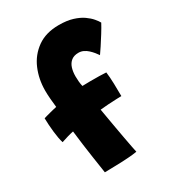

<svg xmlns="http://www.w3.org/2000/svg" viewBox="-169 -774 787 874"><g transform="rotate(-30 225.0 -337.0)"><path d="M123.5 5.5Q122.5 -2.5 118.8 -26Q115 -49.5 110.2 -82.8Q105.5 -116 100.2 -153.8Q95 -191.5 91 -228Q80 -226 60.5 -220.5Q41 -215 25.5 -209.5Q18 -233.5 13.8 -271.5Q9.5 -309.5 9 -344.5Q13.5 -346 23.5 -348.8Q33.5 -351.5 44.8 -354.5Q56 -357.5 66 -359.8Q76 -362 80.5 -363Q78 -385 76 -408Q74 -431 74 -452Q74 -512 96 -563.8Q118 -615.5 163.2 -647.8Q208.5 -680 276.5 -680Q319 -680 349.2 -670.5Q379.5 -661 399.8 -646.8Q420 -632.5 432.2 -618Q444.5 -603.5 450 -593Q440 -574 423.8 -548Q407.5 -522 392.8 -499.5Q378 -477 371 -467.5Q365.5 -476 357.2 -486Q349 -496 339 -505.2Q329 -514.5 317 -520.2Q305 -526 291 -526Q267.5 -526 253 -514.5Q238.5 -503 232.2 -483.2Q226 -463.5 226 -439.5Q226 -427.5 227.2 -413Q228.5 -398.5 231.5 -386Q247 -386.5 272 -386.8Q297 -387 321 -386.5Q345 -386 356.5 -385Q360 -359 361 -322.8Q362 -286.5 362 -257.5Q357.5 -257.5 336.8 -256.8Q316 -256 291.2 -254.5Q266.5 -253 249.5 -251Q252 -236 256.8 -208.5Q261.5 -181 267.2 -148.8Q273 -116.5 278.5 -86Q284 -55.5 288.5 -33Q293 -10.5 294.5 -4Q275 -0.5 244.2 1.5Q213.5 3.5 181.2 4.2Q149 5 123.5 5.5Z"/></g></svg>

Font: Grandstander Thin
Style: Bold
Weight: 700
Version: Version 1.200